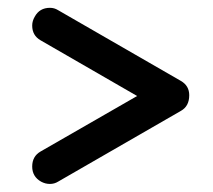

<svg xmlns="http://www.w3.org/2000/svg" viewBox="-20 -576 540 486"><path d="M84 -116.2Q94.7 -110.4 106.2 -110.4Q117.7 -110.4 127 -116.2L438 -295.4Q459 -307.1 459 -335Q459 -358.9 438 -371.1L127 -550.3Q117.7 -556.2 106.4 -556.2Q80.1 -556.2 67.9 -533.7Q61.5 -522.9 61.5 -511.2Q61.5 -486.3 82.5 -474.1L327.1 -333L82.5 -192.4Q61.5 -180.2 61.5 -154.5Q61.5 -128.9 84 -116.2Z"/></svg>

Font: Supermercado
Style: Regular
Weight: 400
Designer: James Grieshaber
Foundry: James Grieshaber
Version: Version 1.002